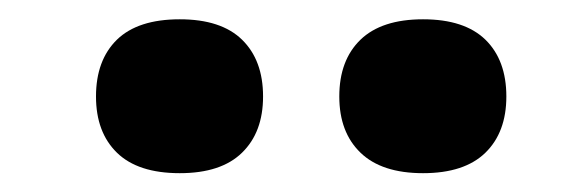

<svg xmlns="http://www.w3.org/2000/svg" viewBox="-20 -812 625 204"><path d="M429.5 -628Q385.5 -628 363 -649.8Q340.5 -671.5 340.5 -709.5Q340.5 -748 363 -769.8Q385.5 -791.5 429.5 -791.5Q473.5 -791.5 495.8 -769.8Q518 -748 518 -709.5Q518 -671.5 495.8 -649.8Q473.5 -628 429.5 -628ZM171 -628Q126.5 -628 104.2 -649.8Q82 -671.5 82 -709.5Q82 -748 104.2 -769.8Q126.5 -791.5 171 -791.5Q215 -791.5 237.2 -769.8Q259.5 -748 259.5 -709.5Q259.5 -671.5 237.2 -649.8Q215 -628 171 -628Z"/></svg>

Font: Encode Sans SC SemiExpanded
Style: Bold
Weight: 700
Width: 6
Designer: Multiple Designers
Foundry: Impallari Type
Version: Version 3.002